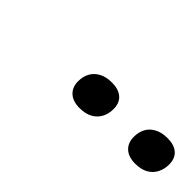

<svg xmlns="http://www.w3.org/2000/svg" viewBox="11 -894 510 510"><g transform="rotate(45 266.0 -639.5)"><path d="M257.5 -585.5Q233 -585.5 219 -598.2Q205 -611 205 -633.5Q205 -651 212.2 -664.5Q219.5 -678 234.2 -686.2Q249 -694.5 271.5 -694.5Q296 -694.5 310 -682.5Q324 -670.5 324 -647.5Q324 -630.5 316.8 -616.2Q309.5 -602 295 -593.8Q280.5 -585.5 257.5 -585.5ZM466.5 -585.5Q442 -585.5 428 -598.2Q414 -611 414 -633.5Q414 -651 421 -664.5Q428 -678 443 -686.2Q458 -694.5 480 -694.5Q505 -694.5 518.8 -682.5Q532.5 -670.5 532.5 -647.5Q532.5 -630.5 525.2 -616.2Q518 -602 503.5 -593.8Q489 -585.5 466.5 -585.5Z"/></g></svg>

Font: Newsreader 8pt
Style: Italic
Weight: 400
Italic angle: -17°
Version: Version 1.003